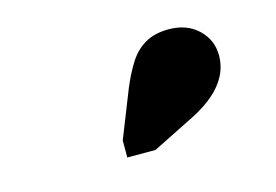

<svg xmlns="http://www.w3.org/2000/svg" viewBox="-48 -922 595 414"><g transform="rotate(-15 250.0 -715.0)"><path d="M235 -737Q247 -766 261.5 -789Q276 -812 297.5 -824.5Q319 -837 350 -837Q391 -837 416 -813Q441 -789 441 -755Q441 -731 430.5 -710.5Q420 -690 400.5 -673Q381 -656 354 -642L256 -593H193V-631Z"/></g></svg>

Font: Roboto Serif Black
Style: Regular
Weight: 900
Designer: Greg Gazdowicz
Foundry: Commercial Type
Version: Version 1.008